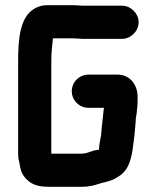

<svg xmlns="http://www.w3.org/2000/svg" viewBox="-20 -680 605 741"><path d="M451 -658H300C289 -658 277 -660 266 -660H161C145 -660 130 -656 115 -648C57 -616 50 -531 50 -443V-86C50 -75 51 -65 54 -56L56 -44L60 -26C65 -7 77 9 94 22C115 37 139 41 172 41H297C323 41 346 35 366 28C392 21 412 18 431 5C472 -17 486 -56 493 -112C495 -132 499 -151 500 -171C501 -184 504 -208 504 -221C505 -230 506 -236 507 -239L509 -259C510 -268 511 -278 511 -288V-307C511 -354 480 -392 435 -392H321C286 -392 257 -363 257 -328C257 -293 286 -264 321 -264H381C381 -262 381 -259 380 -256C377 -231 375 -208 372 -181L370 -157C367 -141 362 -118 362 -102C350 -102 335 -97 327 -94C322 -92 311 -88 304 -88C302 -87 300 -87 297 -87H178V-443C178 -474 181 -502 184 -529V-532H264C276 -532 288 -530 300 -530H451C485 -530 515 -560 515 -594C515 -628 485 -658 451 -658Z"/></svg>

Font: Electronic
Style: SuThk
Weight: 900
Version: Version 1.011